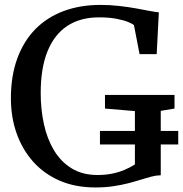

<svg xmlns="http://www.w3.org/2000/svg" viewBox="-20 -772 764 802"><path d="M378.5 11Q294.5 11 229 -17.5Q163.5 -46 118.2 -97Q73 -148 49.2 -215.5Q25.5 -283 25.5 -361Q25.5 -454.5 52 -527.2Q78.5 -600 127.5 -650Q176.5 -700 245.8 -725.8Q315 -751.5 400 -751.5Q439.5 -751.5 477.2 -747.2Q515 -743 548 -737Q581 -731 605.8 -726.2Q630.5 -721.5 643.5 -720.5L634.5 -546H563L539.5 -667Q533 -673 514.2 -680.5Q495.5 -688 465.2 -693.8Q435 -699.5 393.5 -699.5Q315.5 -699.5 261.2 -663.8Q207 -628 178.5 -557.8Q150 -487.5 150 -383Q150 -316 163.2 -254.5Q176.5 -193 205 -145Q233.5 -97 278.8 -69Q324 -41 387.5 -41Q419.5 -41 447.2 -46.5Q475 -52 499 -62Q523 -72 543.5 -85V-308L418.5 -318.5V-375.5H709V-318.5L651.5 -309V-40Q632 -39.5 611.2 -34Q590.5 -28.5 566.5 -21Q542.5 -13.5 514.5 -6.2Q486.5 1 452.8 6Q419 11 378.5 11ZM397.5 -168.5V-225H724.5V-168.5Z"/></svg>

Font: Merriweather 24pt
Style: Regular
Weight: 400
Designer: Eben Sorkin
Foundry: Eben Sorkin
Version: Version 2.100